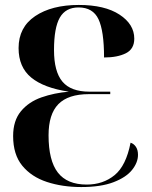

<svg xmlns="http://www.w3.org/2000/svg" viewBox="-20 -744 614 775"><path d="M308 11Q232 11 169.5 -9.5Q107 -30 70 -75Q33 -120 33 -195Q33 -257 64.5 -295Q96 -333 147.5 -351Q199 -369 258 -374Q157 -389 106 -431Q55 -473 55 -550Q55 -634 122 -679Q189 -724 298 -724Q403 -724 462.5 -685Q522 -646 522 -588Q522 -546 488 -529Q454 -512 400 -512Q400 -619 377.5 -666.5Q355 -714 297 -714Q245 -714 221.5 -673Q198 -632 198 -542Q198 -455 232 -414.5Q266 -374 341 -374H425V-364H339Q255 -364 215.5 -323.5Q176 -283 176 -198Q176 -96 213.5 -47.5Q251 1 330 1Q396 1 442.5 -37Q489 -75 507 -168Q520 -164 528.5 -151.5Q537 -139 537 -119Q537 -88 513 -58Q489 -28 438 -8.5Q387 11 308 11Z"/></svg>

Font: Noto Serif Display SemiCondensed
Style: Bold
Weight: 700
Width: 4
Designer: Monotype Design Team
Foundry: Monotype Imaging Inc.
Version: Version 2.009